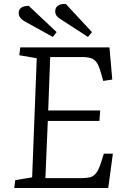

<svg xmlns="http://www.w3.org/2000/svg" viewBox="-20 -936 621 956"><path d="M163 -646 76 -661 81 -700H525L539 -540L494 -533L482 -575Q473 -608 461.5 -624.5Q450 -641 432.5 -646.5Q415 -652 387 -652H230L220 -386H479L475 -334H218L206 -49H383Q409 -49 427 -53Q445 -57 458.5 -74Q472 -91 484 -129L497 -171H542L519 0H51L56 -39L140 -53ZM284 -839Q269 -848 262 -857Q255 -866 255 -880Q255 -899 269.5 -908.5Q284 -918 308 -916L438 -776L418 -752ZM104 -829Q73 -846 73 -871Q73 -906 123 -907L262 -776L243 -752Z"/></svg>

Font: Literata 12pt Light
Style: Italic
Weight: 300
Italic angle: -2°
Designer: Latin by Veronika Burian and Jose Scaglione. Greek by Irene Vlachou. Cyrillic by Vera Evstafieva
Foundry: TypeTogether
Version: Version 3.002